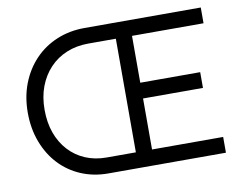

<svg xmlns="http://www.w3.org/2000/svg" viewBox="-76 -806 1170 912"><g transform="rotate(-10 509.0 -350.0)"><path d="M376 0Q305 0 245 -25.5Q185 -51 141.5 -97.5Q98 -144 73.5 -208.5Q49 -273 49 -350Q49 -427 74 -491Q99 -555 144 -602Q189 -649 250.5 -674.5Q312 -700 385 -700H945V-624H600V-398H889V-322H600V-76H943V0ZM380 -76H522V-624H389Q332 -624 284.5 -604.5Q237 -585 202.5 -548.5Q168 -512 149 -462Q130 -412 130 -350Q130 -288 148 -238Q166 -188 199.5 -151.5Q233 -115 279 -95.5Q325 -76 380 -76Z"/></g></svg>

Font: Our Lexend Light
Style: Regular
Weight: 300
Designer: Bonnie Shaver-Troup, Thomas Jockin
Foundry: Lexend
Version: Version 1.007